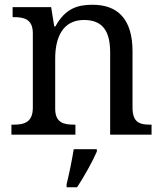

<svg xmlns="http://www.w3.org/2000/svg" viewBox="-20 -566 685 807"><path d="M28 0H297V-42H292C248 -42 212 -50 212 -109V-320C212 -406 242 -482 333 -482C414 -482 443 -432 443 -345V0H617V-42H612C567 -42 537 -51 537 -114V-350C537 -487 474 -546 369 -546C305 -546 254 -530 213 -455H208L195 -536H33V-494H38C82 -494 118 -485 118 -426V-114C118 -51 81 -42 36 -42H28ZM260 208V221H304C332 179 369 113 387 71V61H290C282 109 271 164 260 208Z"/></svg>

Font: Noto Serif
Style: Regular
Weight: 400
Designer: Monotype Design Team
Foundry: Monotype Imaging Inc.
Version: Version 2.015